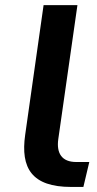

<svg xmlns="http://www.w3.org/2000/svg" viewBox="-20 -739 385 759"><path d="M261.2 0H309.6L333 -98.6H281.2C224.6 -98.6 202.6 -132.8 210.4 -189L286.1 -718.8H152.3L79.6 -206.5C60.5 -73.7 106.4 0 261.2 0Z"/></svg>

Font: Winston SemiBold
Style: Italic
Weight: 600
Italic angle: -8.13011°
Designer: Vernon Adams, Kim Jin-seong, David Berlow, Cristiano Sobral
Foundry: The Winston Project Authors
Version: Version 3.004